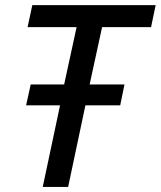

<svg xmlns="http://www.w3.org/2000/svg" viewBox="-20 -734 631 754"><path d="M147.9 0 215.8 -320.3H82.5L100.6 -402.3H231.9L280.8 -627.4H88.4L106.9 -713.9H591.3L573.2 -627.4H380.9L332 -402.3H468.8L452.1 -320.3H315.4L247.6 0Z"/></svg>

Font: Open Sans Medium
Style: Italic
Weight: 500
Italic angle: -12°
Designer: Monotype Design Team
Foundry: Monotype Imaging Inc.
Version: Version 3.000